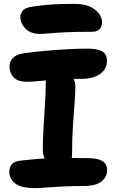

<svg xmlns="http://www.w3.org/2000/svg" viewBox="-20 -960 601 991"><path d="M121 -538Q71 -538 50 -561Q29 -584 29 -615Q29 -644 48.5 -662.5Q68 -681 103 -685Q160 -693 218 -698Q276 -703 330 -706Q384 -709 428 -709Q484 -709 508 -694.5Q532 -680 532 -645Q532 -603 496 -578Q460 -553 403 -553Q354 -553 316 -551.5Q278 -550 249 -547.5Q220 -545 197 -543Q174 -541 156 -539.5Q138 -538 121 -538ZM296 -104Q253 -104 227 -125Q201 -146 201 -181Q201 -245 205 -307Q209 -369 212.5 -425.5Q216 -482 216 -528Q216 -565 228.5 -583Q241 -601 275 -601Q313 -601 341 -576Q369 -551 369 -515Q369 -482 365 -430Q361 -378 356.5 -311Q352 -244 352 -165Q352 -104 296 -104ZM160 11Q90 11 59 -13Q28 -37 28 -74Q28 -98 42 -113Q56 -128 86 -131Q131 -136 165.5 -139Q200 -142 230 -143Q260 -144 289 -144.5Q318 -145 350.5 -144.5Q383 -144 424 -144Q469 -144 492.5 -136Q516 -128 524.5 -113.5Q533 -99 533 -81Q533 -48 504.5 -24Q476 0 412 0Q354 0 304.5 2.5Q255 5 218 8Q181 11 160 11ZM187 -785Q138 -785 111.5 -812.5Q85 -840 85 -870Q85 -888 96.5 -904Q108 -920 148 -926Q190 -932 223.5 -935Q257 -938 291 -939Q325 -940 364 -940Q417 -940 448 -924Q479 -908 493 -886.5Q507 -865 507 -846Q507 -823 493.5 -809.5Q480 -796 457 -796Q372 -796 320 -793.5Q268 -791 237 -788Q206 -785 187 -785Z"/></svg>

Font: Shantell Sans
Style: Bold
Weight: 700
Designer: Stephen Nixon, Anya Danilova, Shantell Martin
Foundry: Arrow Type
Version: Version 1.011;[c5ecc13dd]